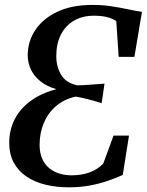

<svg xmlns="http://www.w3.org/2000/svg" viewBox="-20 -772 612 800"><path d="M266.5 8.5Q213.5 8.5 168.2 -2.8Q123 -14 89.2 -37.2Q55.5 -60.5 37 -95.2Q18.5 -130 18.5 -177Q18.5 -230 40.8 -274.2Q63 -318.5 107 -351Q151 -383.5 215 -400.5Q174.5 -412 147.8 -433.8Q121 -455.5 108.2 -483.5Q95.5 -511.5 95.5 -541Q95.5 -600 127.5 -647.5Q159.5 -695 219.5 -723.2Q279.5 -751.5 364.5 -751.5Q407.5 -751.5 444.8 -745.8Q482 -740 513.8 -733.2Q545.5 -726.5 571.5 -722.5L540 -535H474.5L464.5 -684.5Q446.5 -695.5 425 -701Q403.5 -706.5 370.5 -706.5Q324 -706.5 288.8 -686.2Q253.5 -666 234 -628.2Q214.5 -590.5 214.5 -538Q214.5 -493.5 235 -459.8Q255.5 -426 302.5 -416.5Q325.5 -416.5 354.5 -419Q383.5 -421.5 415.5 -423.5L403.5 -342Q371.5 -352.5 344.2 -359.2Q317 -366 295 -369.5Q246.5 -358.5 213 -329.5Q179.5 -300.5 162.2 -259Q145 -217.5 145 -168.5Q145 -135 155.8 -110.8Q166.5 -86.5 185.2 -71.2Q204 -56 227.8 -48.8Q251.5 -41.5 278 -41.5Q320 -41.5 354 -54Q388 -66.5 410.5 -91L453 -207H517.5L491.5 -43Q460 -29 426 -17.5Q392 -6 352.8 1.2Q313.5 8.5 266.5 8.5Z"/></svg>

Font: Merriweather 60pt Medium
Style: Italic
Weight: 500
Italic angle: -7.8°
Version: Version 2.101